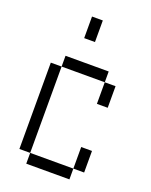

<svg xmlns="http://www.w3.org/2000/svg" viewBox="-160 -960 820 1045"><g transform="rotate(20 250.0 -437.5)"><path d="M125 -62.5V0H375V-62.5ZM125 -62.5Q125 -62.5 125 -562.5H62.5Q62.5 -562.5 62.5 -62.5ZM375 -62.5H437.5Q437.5 -62.5 437.5 -187.5H375Q375 -187.5 375 -62.5ZM375 -562.5Q375 -562.5 375 -437.5H437.5Q437.5 -437.5 437.5 -562.5ZM125 -562.5H375V-625H125ZM187.5 -875Q187.5 -875 187.5 -750H250Q250 -750 250 -875Z"/></g></svg>

Font: Unifont
Style: Regular
Weight: 500
Version: Version 13.0.05